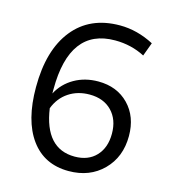

<svg xmlns="http://www.w3.org/2000/svg" viewBox="-107 -792 797 890"><g transform="rotate(15 291.5 -347.0)"><path d="M303 10Q186 10 121.5 -78.5Q57 -167 57 -327Q57 -505 136.5 -604.5Q216 -704 360 -704Q443 -704 523 -662L499 -597Q434 -631 356 -631Q138 -631 138 -338V-318Q165 -369 215.5 -398Q266 -427 330 -427Q420 -427 476 -369.5Q532 -312 532 -219Q532 -118 468 -54Q404 10 303 10ZM307 -358Q250 -358 207 -329.5Q164 -301 144 -249Q171 -62 313 -62Q378 -62 415.5 -102Q453 -142 453 -209Q453 -277 413.5 -317.5Q374 -358 307 -358Z"/></g></svg>

Font: Cantarell
Style: Regular
Weight: 400
Designer: Dave Crossland, Nikolaus Waxweiler, Florian Fecher, Jacques Le Bailly, Eben Sorkin, Alexei Vanyashin, Alexios Zavras, Em
Version: Version 0.303